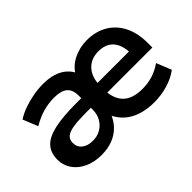

<svg xmlns="http://www.w3.org/2000/svg" viewBox="-74 -784 1075 1075"><g transform="rotate(-45 463.0 -247.0)"><path d="M252 10Q195 10 151 -10.5Q107 -31 82.5 -66.5Q58 -102 58 -146Q58 -202 88.5 -234.5Q119 -267 184.5 -281.5Q250 -296 356 -296H414V-220H359Q296 -220 257.5 -214Q219 -208 202 -193.5Q185 -179 185 -153Q185 -119 209.5 -100Q234 -81 274 -81Q310 -81 337.5 -97.5Q365 -114 380.5 -142Q396 -170 396 -204V-315Q396 -364 370 -385Q344 -406 291 -406Q247 -406 203.5 -394Q160 -382 115 -355L79 -444Q108 -463 144.5 -476Q181 -489 221.5 -496.5Q262 -504 300 -504Q369 -504 414.5 -479.5Q460 -455 481 -408H465Q491 -455 541 -479.5Q591 -504 647 -504Q717 -504 769 -473.5Q821 -443 849.5 -386.5Q878 -330 878 -253V-215H506V-292H786L770 -276Q770 -320 756 -351Q742 -382 715.5 -398Q689 -414 650 -414Q589 -414 554 -374.5Q519 -335 519 -262V-249Q519 -170 557.5 -130Q596 -90 675 -90Q718 -90 757 -102Q796 -114 831 -139L867 -50Q831 -22 778 -6Q725 10 670 10Q613 10 567 -5Q521 -20 489 -49.5Q457 -79 439 -122H453Q438 -81 410.5 -51.5Q383 -22 343 -6Q303 10 252 10Z"/></g></svg>

Font: Nunito Sans 10pt
Style: Bold
Weight: 700
Designer: Vernon Adams
Foundry: Vernon Adams
Version: Version 3.101;gftools[0.9.27]